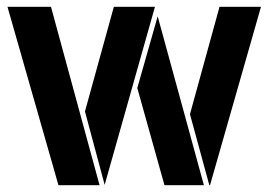

<svg xmlns="http://www.w3.org/2000/svg" viewBox="-20 -545 790 565"><path d="M273 0H152L2 -525H130ZM596 0 539 -209 626 -525H748L598 0ZM444 -497 580 0H464L384 -286ZM288 -1 230 -217 315 -525H436Z"/></svg>

Font: BroshK
Style: Medium
Weight: 500
Designer: gluk
Foundry: gluk
Version: Version 0.60